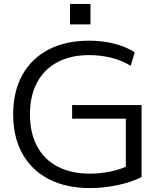

<svg xmlns="http://www.w3.org/2000/svg" viewBox="-20 -947 820 977"><path d="M437.7 10Q316.3 10 228.8 -35.2Q141.3 -80.3 94.2 -164.5Q47 -248.7 47 -365Q47 -481.7 93.8 -565.7Q140.7 -649.7 227.2 -694.8Q313.7 -740 433.7 -740Q499.7 -740 558.8 -725.3Q618 -710.7 665.7 -681.3L645 -612.3Q601 -639.3 546.7 -652.9Q492.3 -666.6 433.7 -666.6Q339.7 -666.6 272.2 -630.6Q204.7 -594.6 168.6 -527.1Q132.4 -459.6 132.4 -365Q132.4 -270.4 168.6 -202.9Q204.7 -135.4 273.2 -99.4Q341.7 -63.4 437.7 -63.4Q490.7 -63.4 543.1 -74.4Q595.6 -85.4 635.3 -105.4L620.3 -73.7V-343H347V-412.4H700.3V-46Q648 -19.7 577.8 -4.8Q507.7 10 437.7 10ZM336.3 -823V-927H440.4V-823Z"/></svg>

Font: M PLUS 1 Thin
Style: Regular
Weight: 100
Designer: Coji Morishita
Foundry: UNDERFOREST DESIGN
Version: Version 1.001